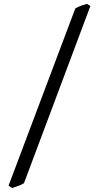

<svg xmlns="http://www.w3.org/2000/svg" viewBox="-20 -801 509 985"><path d="M103 138.7Q98.1 142.1 90.3 145.8Q82.5 149.4 73.7 152.6Q64.9 155.8 56.4 158.7Q47.9 161.6 42 163.6L23.9 151.4L366.2 -757.3Q379.4 -765.6 395.5 -771.5Q411.6 -777.3 425.8 -781.2L443.8 -770.5Z"/></svg>

Font: Gentium Plus Phon
Style: Regular
Weight: 400
Designer: J. Victor Gaultney, Annie Olsen, Iska Routamaa, Becca Hirsbrunner
Foundry: SIL International
Version: Version 5.000